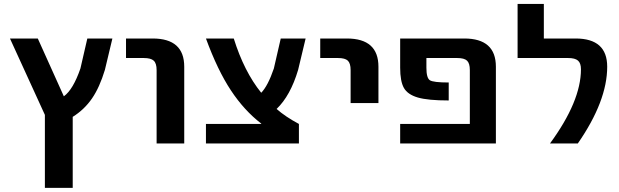

<svg xmlns="http://www.w3.org/2000/svg" viewBox="-20 -710 3062 950"><path d="M29.3 -519.5H167L295.9 -233.4Q341.8 -266.6 377.9 -371.1L412.1 -519.5H536.1L499 -364.3Q472.7 -277.3 435.1 -222.7Q397.5 -168 339.8 -131.8V219.7H202.1V-141.6Z M603.5 -422.9V-519.5H735.4Q891.6 -519.5 891.6 -379.9V0H754.9V-363.3Q754.9 -396.5 740.7 -409.7Q726.6 -422.9 691.4 -422.9Z M999 0V-96.7H1272.5V-98.6Q1188.5 -163.1 1122.6 -262.7Q1056.6 -362.3 999 -519.5H1136.7Q1187.5 -356.4 1272.5 -251Q1305.7 -285.2 1335 -371.1L1369.1 -519.5H1492.2L1455.1 -364.3Q1417 -236.3 1348.6 -170.9Q1391.6 -132.8 1459 -96.7V0Z M1564.5 -422.9V-519.5H1696.3Q1852.5 -519.5 1852.5 -379.9V-200.2H1714.8V-363.3Q1714.8 -396.5 1701.2 -409.7Q1687.5 -422.9 1652.3 -422.9Z M1960 0V-96.7H2304.7V-363.3Q2304.7 -396.5 2291 -409.7Q2277.3 -422.9 2242.2 -422.9H2089.8V-375Q2089.8 -324.2 2106.9 -313Q2124 -301.8 2200.2 -301.8V-212.9Q2097.7 -212.9 2047.4 -227.5Q1997.1 -242.2 1978.5 -274.9Q1960 -307.6 1960 -375V-519.5H2277.3Q2433.6 -519.5 2433.6 -379.9V0Z M2541 -422.9V-690.4H2670.9V-519.5H2828.1Q2984.4 -519.5 2984.4 -379.9Q2984.4 -210 2838.9 0H2701.2Q2854.5 -209 2854.5 -367.2Q2854.5 -397.5 2839.8 -410.2Q2825.2 -422.9 2791 -422.9Z"/></svg>

Font: GenEi M Gothic v2 Bold
Style: Regular
Weight: 700
Version: Version 2.0